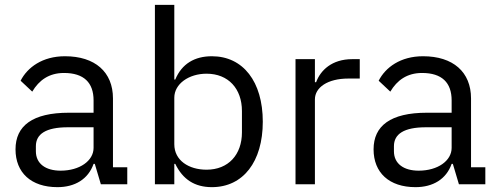

<svg xmlns="http://www.w3.org/2000/svg" viewBox="-20 -760 2051 792"><path d="M396 0H505V-70H446V-354C446 -463 372 -528 248 -528C155 -528 93 -482 65 -427L113 -382C141 -429 182 -459 244 -459C326 -459 366 -419 366 -346V-295H264C114 -295 44 -241 44 -144C44 -48 108 12 217 12C289 12 344 -21 366 -84H371ZM230 -56C168 -56 128 -85 128 -136V-157C128 -207 169 -235 260 -235H366V-150C366 -97 309 -56 230 -56Z M619 -740V0H699V-84H703C734 -20 783 12 854 12C983 12 1064 -93 1064 -258C1064 -423 983 -528 854 -528C783 -528 730 -497 703 -432H699V-740ZM832 -60C759 -60 699 -98 699 -165V-357C699 -414 759 -456 832 -456C922 -456 978 -394 978 -302V-214C978 -122 922 -60 832 -60Z M1199 0H1279V-350C1279 -399 1331 -436 1417 -436H1464V-516H1433C1349 -516 1302 -470 1284 -421H1279V-516H1199Z M1873 0H1982V-70H1923V-354C1923 -463 1849 -528 1725 -528C1632 -528 1570 -482 1542 -427L1590 -382C1618 -429 1659 -459 1721 -459C1803 -459 1843 -419 1843 -346V-295H1741C1591 -295 1521 -241 1521 -144C1521 -48 1585 12 1694 12C1766 12 1821 -21 1843 -84H1848ZM1707 -56C1645 -56 1605 -85 1605 -136V-157C1605 -207 1646 -235 1737 -235H1843V-150C1843 -97 1786 -56 1707 -56Z"/></svg>

Font: Braiins Sans
Style: Regular
Weight: 400
Designer: Mike Abbink, Paul van der Laan, Pieter van Rosmalen, Jiri Chlebus, Lubos Buracinsky
Foundry: Bold Monday, Sudetype
Version: Version 1.000;hotconv 1.0.109;makeotfexe 2.5.65596